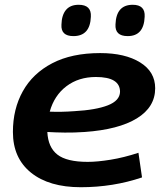

<svg xmlns="http://www.w3.org/2000/svg" viewBox="-20 -773 686 803"><path d="M574 -31Q453 10 318 10Q185 10 109.5 -51Q34 -112 34 -221Q34 -317 75.5 -391.5Q117 -466 198.5 -508.5Q280 -551 399 -551Q503 -551 566 -512Q629 -473 629 -404Q629 -325 552.5 -278Q476 -231 334 -221Q290 -218 251 -218.5Q212 -219 178 -221Q181 -157 220 -126.5Q259 -96 347 -96Q387 -96 442.5 -105Q498 -114 559 -134ZM381 -451Q309 -451 258 -412.5Q207 -374 188 -306Q212 -305 237.5 -305.5Q263 -306 290 -308Q381 -313 431 -332.5Q481 -352 482 -389Q482 -451 381 -451ZM514 -622Q460 -622 463 -671Q466 -753 535 -753Q588 -753 585 -703Q582 -622 514 -622ZM287 -622Q234 -622 237 -670Q238 -710 256 -731.5Q274 -753 309 -753Q363 -753 360 -703Q357 -622 287 -622Z"/></svg>

Font: Georama Extended SemiBold
Style: Italic
Weight: 600
Width: 7
Italic angle: -9°
Designer: Jean-Baptiste Levee
Foundry: Production Type
Version: Version 1.000